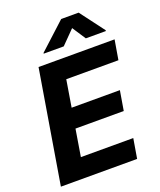

<svg xmlns="http://www.w3.org/2000/svg" viewBox="-170 -1058 969 1163"><g transform="rotate(-20 314.5 -477.0)"><path d="M595.9 -792.6H467L410.2 -879.3L324.6 -792.6H195.3L196.4 -797.6L366.8 -953.8H479.4L596.9 -797.6ZM509.2 0H17.8L138.5 -727.3H628.6L607.2 -600.5H271L242.5 -427.2H553.6L532.3 -300.4H221.2L192.8 -126.8H530.5Z"/></g></svg>

Font: Linik Sans
Style: Bold Italic
Weight: 700
Italic angle: 9°
Designer: Fonts by Rasmus Andersson / Changes by Cristiano Sobral with parts from Marc Monis
Foundry: rsms
Version: Version 3.020; ttfautohint (v1.6)